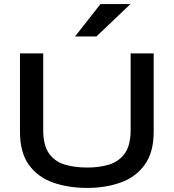

<svg xmlns="http://www.w3.org/2000/svg" viewBox="-20 -910 852 942"><path d="M621 -273V-648H734V-264Q734 -162 690 -101.5Q646 -41 572 -14.5Q498 12 408 12Q315 12 240 -14.5Q165 -41 121.5 -101.5Q78 -162 78 -264V-648H192V-273Q192 -197 220.5 -157Q249 -117 298 -102.5Q347 -88 408 -88Q467 -88 515 -102.5Q563 -117 592 -157Q621 -197 621 -273ZM348 -731 473 -890H620L453 -731Z"/></svg>

Font: Syne SemiBold
Style: Regular
Weight: 600
Designer: Lucas Descroix
Foundry: Bonjour Monde
Version: Version 2.200; ttfautohint (v1.8.4)